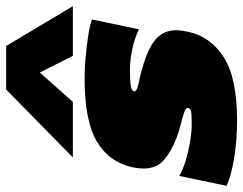

<svg xmlns="http://www.w3.org/2000/svg" viewBox="-137 -675 788 622"><g transform="rotate(-90 257.0 -364.0)"><path d="M58 -522 278 -738H419L548 -522H387L333 -629L238 -522ZM178 10Q110 10 52.5 0Q-5 -10 -34 -24L-2 -177Q19 -165 49.5 -156Q80 -147 110.5 -142Q141 -137 162 -137Q185 -137 200.5 -138Q216 -139 218 -148Q220 -156 205 -161Q190 -166 166.5 -172Q143 -178 119 -187Q70 -207 46 -230.5Q22 -254 22 -293Q22 -301 23 -310Q24 -319 26 -329Q43 -405 110 -444.5Q177 -484 315 -484Q347 -484 384 -480.5Q421 -477 454 -472Q487 -467 505 -460L473 -308Q444 -322 408.5 -329.5Q373 -337 345 -337Q331 -337 314.5 -336.5Q298 -336 286 -333.5Q274 -331 272 -324Q271 -314 300 -308.5Q329 -303 364 -292Q420 -274 445 -249.5Q470 -225 470 -187Q470 -178 468.5 -168.5Q467 -159 465 -148Q449 -75 381.5 -32.5Q314 10 178 10Z"/></g></svg>

Font: Kanit Black
Style: Italic
Weight: 900
Italic angle: -12°
Designer: Katatrad Team
Foundry: CadsonDemak
Version: Version 2.000; ttfautohint (v1.8.3)